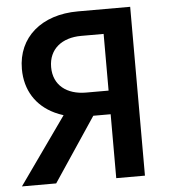

<svg xmlns="http://www.w3.org/2000/svg" viewBox="-51 -746 697 793"><g transform="rotate(-5 297.5 -350.0)"><path d="M518 -700H301C150 -700 50 -614 50 -483C50 -395 93 -328 169 -292C180 -287 192 -282 205 -278L8 0H150L327 -265H399V0H518ZM399 -363H306C226 -363 171 -405 171 -480C171 -555 226 -598 306 -598H399Z"/></g></svg>

Font: Jost Medium
Style: Regular
Weight: 500
Version: Version 3.710